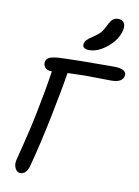

<svg xmlns="http://www.w3.org/2000/svg" viewBox="-105 -1035 820 1136"><g transform="rotate(10 304.5 -467.5)"><path d="M373 -754.9Q352.1 -754.9 342 -763.4Q332 -772 335 -786.1Q337.9 -800.3 347.7 -810.5Q357.4 -820.8 381.8 -836.9Q411.6 -856.4 425.8 -872.8Q439.9 -889.2 454.1 -918.9Q466.8 -946.3 480 -956.5Q493.2 -966.8 509.8 -966.8Q535.6 -966.8 546.1 -950.7Q556.6 -934.6 551.8 -909.2Q539.1 -848.6 482.9 -801.8Q426.8 -754.9 373 -754.9ZM99.1 32.2Q78.6 32.2 67.6 11Q56.6 -10.3 62 -37.1Q63 -41.5 88.6 -143.6Q114.3 -245.6 130.9 -328.1Q162.6 -484.9 178.2 -592.8H173.8Q149.4 -592.8 136.7 -607.9Q124 -623 127.9 -642.1Q131.3 -659.7 148.7 -668Q166 -676.3 205.1 -679.2Q310.1 -684.1 533.2 -684.1Q578.1 -684.1 595.2 -671.9Q612.3 -659.7 607.9 -641.1Q600.6 -600.1 532.2 -600.1Q506.3 -600.1 450.9 -601.1Q395.5 -602.1 372.1 -602.1Q363.3 -602.1 271 -599.1Q256.8 -505.9 221.2 -330.1Q183.1 -144 147.9 -15.1Q132.8 32.2 99.1 32.2Z"/></g></svg>

Font: Shantell Sans Bouncy
Style: Italic
Weight: 400
Italic angle: -11.31°
Designer: Stephen Nixon, Anya Danilova, Shantell Martin
Foundry: Arrow Type
Version: Version 1.006;[9816181b4]